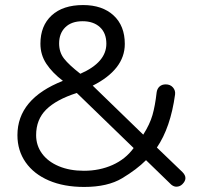

<svg xmlns="http://www.w3.org/2000/svg" viewBox="-20 -730 803 760"><path d="M49 -195Q49 -339 229 -410Q187 -442 163.5 -477.5Q140 -513 140 -557Q140 -628 184.5 -669Q229 -710 309 -710Q385 -710 429.5 -669Q474 -628 474 -556Q474 -505 441.5 -463.5Q409 -422 347 -391L547 -197Q573 -238 583.5 -274.5Q594 -311 600 -364Q602 -379 611.5 -387.5Q621 -396 636 -396Q654 -396 664.5 -384Q675 -372 673 -356Q655 -225 601 -146L702 -49Q714 -37 714 -25Q714 -13 702 -1Q692 9 678 9Q668 9 658 1L558 -96Q521 -59 463.5 -24.5Q406 10 313 10Q233 10 173.5 -15.5Q114 -41 81.5 -87.5Q49 -134 49 -195ZM401 -557Q401 -599 375.5 -622.5Q350 -646 307 -646Q263 -646 238.5 -622Q214 -598 214 -558Q214 -523 233.5 -498Q253 -473 298 -438Q401 -483 401 -557ZM509 -144 284 -362Q203 -336 163 -296.5Q123 -257 123 -195Q123 -154 146.5 -122Q170 -90 213 -72Q256 -54 312 -54Q374 -54 425.5 -77Q477 -100 509 -144Z"/></svg>

Font: Kodchasan
Style: Regular
Weight: 400
Version: Version 1.000; ttfautohint (v1.6)